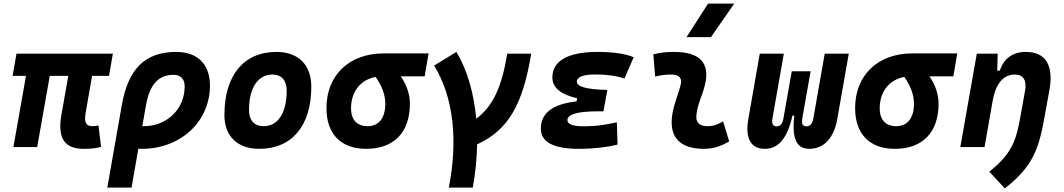

<svg xmlns="http://www.w3.org/2000/svg" viewBox="-20 -815 5899 1064"><path d="M444.8 9.8C485.8 9.8 506.3 7.3 540 -1L525.9 -119.6C511.2 -117.2 501 -115.7 491.2 -115.7C457 -115.7 445.8 -138.2 454.1 -186.5L490.2 -394.5H584L605.5 -517.6H71.3L49.8 -394.5H124L54.2 0H186L255.9 -394.5H358.4L320.3 -178.2C297.9 -49.3 336.4 9.8 444.8 9.8Z M957 -527.3C785.6 -527.3 690.9 -435.1 655.3 -233.9L574.7 224.6H709L746.6 9.3C752.9 9.8 759.3 9.8 765.6 9.8C981.4 9.8 1143.6 -141.1 1143.6 -341.8C1143.6 -458.5 1074.2 -527.3 957 -527.3ZM788.6 -229.5C809.1 -346.7 857.4 -400.4 942.4 -400.4C981 -400.4 1003.4 -377 1003.4 -336.9C1003.4 -210.9 905.8 -115.7 776.4 -115.7C773.9 -115.7 771 -115.7 768.6 -115.7Z M1417 9.8C1598.1 9.8 1705.1 -118.2 1705.1 -335C1705.1 -456.1 1633.3 -527.3 1511.7 -527.3C1330.6 -527.3 1223.6 -397.5 1223.6 -177.7C1223.6 -60.1 1295.4 9.8 1417 9.8ZM1440.4 -115.7C1389.6 -115.7 1359.9 -148.4 1359.9 -203.6C1359.9 -328.1 1408.7 -401.9 1490.7 -401.9C1540 -401.9 1568.8 -369.1 1568.8 -314C1568.8 -189.5 1521 -115.7 1440.4 -115.7Z M2009.3 9.8C2163.1 9.8 2251.5 -81.5 2251.5 -240.2C2251.5 -291 2234.9 -343.3 2200.7 -392.1H2333.5L2355 -519H2106C1915 -519 1789.1 -398.4 1789.1 -215.8C1789.1 -72.3 1869.1 9.8 2009.3 9.8ZM2061.5 -388.7C2098.6 -337.4 2115.2 -285.2 2115.2 -240.2C2115.2 -161.1 2079.6 -115.7 2016.6 -115.7C1958.5 -115.7 1925.3 -151.9 1925.3 -213.9C1925.3 -307.6 1978 -373 2061.5 -388.7Z M2467.3 224.6H2600.1C2614.7 143.6 2622.6 63 2624 -15.1C2796.9 -94.2 2877.4 -235.4 2923.8 -517.6H2791C2761.7 -338.4 2713.9 -226.6 2619.1 -157.2C2606 -299.8 2569.3 -427.2 2509.3 -527.3L2385.7 -451.7C2494.6 -274.9 2518.1 -36.1 2467.3 224.6Z M3188 9.8C3272.9 9.8 3345.7 0.5 3402.3 -13.7L3398.4 -137.2C3352.5 -127.9 3298.3 -115.2 3213.9 -115.2C3154.3 -115.2 3124.5 -126.5 3124.5 -149.4C3124.5 -182.1 3182.1 -198.2 3298.8 -198.2H3324.2L3345.7 -316.4C3227.5 -319.8 3176.8 -335 3176.8 -362.3C3176.8 -389.6 3215.3 -402.3 3279.3 -402.3C3342.3 -402.3 3395 -395 3440.4 -379.9L3491.7 -498C3442.4 -518.1 3376 -527.3 3290.5 -527.3C3158.2 -527.3 3041 -493.7 3041 -385.3C3041 -329.6 3086.9 -291.5 3178.2 -270.5L3175.3 -253.4C3064 -240.7 2977.1 -200.7 2977.1 -103C2977.1 -27.3 3047.4 9.8 3188 9.8Z M3987.3 -142.6C3953.6 -123 3933.1 -115.7 3900.9 -115.7C3857.9 -115.7 3836.4 -134.8 3838.9 -172.4C3843.3 -234.9 3871.6 -281.2 3886.7 -345.2C3916 -465.3 3858.9 -527.3 3715.8 -527.3C3677.2 -527.3 3638.7 -524.4 3600.6 -513.7L3610.8 -390.6C3640.6 -398.4 3670.4 -401.9 3700.2 -401.9C3743.7 -401.9 3761.7 -382.3 3752 -345.2C3737.8 -288.1 3707 -222.7 3702.6 -153.3C3695.8 -46.4 3756.8 9.8 3881.8 9.8C3939 9.8 3981 -8.3 4021 -31.2ZM3784.7 -609.4H3919.9L4048.8 -794.9H3903.8Z M4465.3 9.8C4545.9 9.8 4601.6 -50.3 4620.1 -156.2L4683.6 -517.6H4550.3L4486.8 -156.2C4481.9 -129.9 4469.2 -114.7 4449.7 -114.7C4429.2 -114.7 4420.4 -127 4426.3 -159.7L4432.1 -193.4L4472.2 -419.9H4367.7L4324.2 -174.3L4321.8 -159.7C4315.9 -127 4303.2 -114.7 4283.2 -114.7C4263.7 -114.7 4255.4 -129.9 4260.3 -156.2L4323.7 -517.6H4190.4L4127 -156.2C4108.4 -50.3 4139.6 9.8 4218.3 9.8C4292.5 9.8 4342.3 -45.4 4371.6 -174.3H4381.8C4366.7 -45.4 4395 9.8 4465.3 9.8Z M4939 9.8C5092.8 9.8 5181.2 -81.5 5181.2 -240.2C5181.2 -291 5164.6 -343.3 5130.4 -392.1H5263.2L5284.7 -519H5035.6C4844.7 -519 4718.8 -398.4 4718.8 -215.8C4718.8 -72.3 4798.8 9.8 4939 9.8ZM4991.2 -388.7C5028.3 -337.4 5044.9 -285.2 5044.9 -240.2C5044.9 -161.1 5009.3 -115.7 4946.3 -115.7C4888.2 -115.7 4855 -151.9 4855 -213.9C4855 -307.6 4907.7 -373 4991.2 -388.7Z M5301.8 0H5436L5480 -250.5V-249.5C5498.5 -363.8 5548.3 -401.9 5604 -401.9C5649.4 -401.9 5671.4 -371.1 5660.6 -312.5L5633.8 -163.6C5611.8 -43 5590.8 35.2 5462.4 136.2L5548.3 229C5705.6 106.9 5736.8 7.8 5768.1 -164.6L5795.4 -315.4C5820.3 -454.1 5774.4 -527.3 5664.1 -527.3C5590.8 -527.3 5542.5 -489.7 5520.5 -423.8H5506.3L5508.8 -517.6H5393.1Z"/></svg>

Font: Cascadia Code
Style: Bold Italic
Weight: 700
Italic angle: -10°
Monospace: yes
Designer: Aaron Bell
Foundry: Saja Typeworks
Version: Version 2404.023